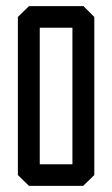

<svg xmlns="http://www.w3.org/2000/svg" viewBox="-20 -568 364 623"><path d="M109 -35V-478H215V-35ZM38 0 74 35H250L286 0V-513L251 -548H74L38 -513Z"/></svg>

Font: Hussar Press
Style: Bold
Weight: 700
Foundry: Cannot Into Space Fonts
Version: Version 1.43